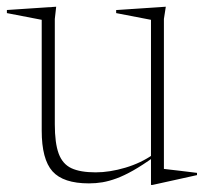

<svg xmlns="http://www.w3.org/2000/svg" viewBox="-28 -522 592 557"><path d="M131 -161.5Q131 -107 142.2 -76.5Q153.5 -46 179.2 -34Q205 -22 249.5 -22Q290 -22 335.5 -35.5Q381 -49 416.5 -74L418.5 -66.5Q385 -42.5 358.5 -27.5Q332 -12.5 310.2 -4.5Q288.5 3.5 269.2 6.8Q250 10 230 10Q155.5 10 124.2 -25Q93 -60 93 -143V-464.5L-8 -484V-493L135 -502.5L131 -467ZM410 14.5V-65V-464.5L309 -484V-493L453 -502.5L447.5 -467V-32Q452 -31.5 464.2 -30Q476.5 -28.5 492 -26.8Q507.5 -25 521.5 -23.2Q535.5 -21.5 543.5 -20.5V-14L414.5 14.5Z"/></svg>

Font: Newsreader 60pt ExtraLight
Style: Regular
Weight: 250
Designer: Hugues Gentile
Foundry: Production Type
Version: Version 1.003